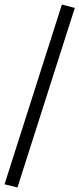

<svg xmlns="http://www.w3.org/2000/svg" viewBox="-33 -768 350 847"><path d="M44 59 -13 45 240 -748 297 -733Z"/></svg>

Font: Nunito Sans 7pt Light
Style: Regular
Weight: 300
Designer: Vernon Adams
Foundry: Vernon Adams
Version: Version 3.101;gftools[0.9.27]